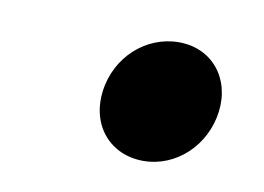

<svg xmlns="http://www.w3.org/2000/svg" viewBox="-35 -456 356 259"><g transform="rotate(10 142.5 -326.0)"><path d="M173 -243C218 -243 256 -279 262 -326C268 -373 238 -409 193 -409C148 -409 109 -374 103 -326C97 -278 128 -243 173 -243Z"/></g></svg>

Font: Falling Sky
Style: MedObl
Weight: 500
Designer: Paul D. Hunt
Foundry: Adobe Systems Incorporated
Version: Version 1.02